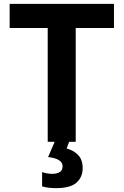

<svg xmlns="http://www.w3.org/2000/svg" viewBox="-20 -734 640 994"><path d="M270 240Q344 240 376 211.5Q408 183 408 136Q408 93 384.5 68.5Q361 44 325 35L338 0H372V-589H570V-714H30V-589H227V0H263L229 79Q304 88 304 126Q304 149 288.5 157.5Q273 166 250 166Q224 166 198 157V231Q228 240 270 240Z"/></svg>

Font: Noto Sans Mono UI
Style: Bold
Weight: 700
Designer: Monotype Design team
Foundry: Monotype Imaging Inc.
Version: 1.000